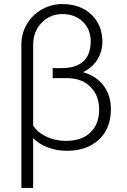

<svg xmlns="http://www.w3.org/2000/svg" viewBox="-20 -741 632 956"><path d="M290 -720.7Q379.9 -720.7 434.8 -668.7Q489.7 -616.7 489.7 -533.7Q489.7 -484.4 464.6 -444.1Q439.5 -403.8 393.1 -381.8Q459.5 -362.8 495.8 -314.5Q532.2 -266.1 532.2 -197.3Q532.2 -101.1 472.4 -45.7Q412.6 9.8 312.5 9.8Q263.2 9.8 218.8 -6.8Q174.3 -23.4 145 -52.7V194.8H86.4V-519Q86.4 -573.7 113.5 -620.4Q140.6 -667 188 -693.8Q235.4 -720.7 290 -720.7ZM431.6 -535.6Q431.6 -594.7 392.6 -632.8Q353.5 -670.9 290 -670.9Q229 -670.9 187 -627.4Q145 -584 145 -516.6V-116.2Q167 -81.1 211.2 -60.3Q255.4 -39.6 308.1 -39.6Q386.7 -39.6 430.2 -81.3Q473.6 -123 473.6 -195.3Q473.6 -265.1 430.7 -308.3Q387.7 -351.6 313.5 -352.1H242.2V-401.9H285.6Q431.6 -401.9 431.6 -535.6Z"/></svg>

Font: Roboto-Light
Style: Regular
Weight: 300
Designer: Google
Version: Version 2.137; 2017